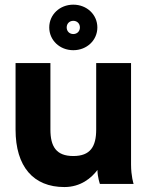

<svg xmlns="http://www.w3.org/2000/svg" viewBox="-20 -773 616 807"><path d="M187 -657.7C187 -604 231 -562 288.1 -562C345.2 -562 389.2 -604 389.2 -657.7C389.2 -711.4 345.2 -753.4 288.1 -753.4C231 -753.4 187 -711.4 187 -657.7ZM260.3 -657.7C260.3 -673.8 272 -685.5 288.1 -685.5C304.2 -685.5 315.9 -673.8 315.9 -657.7C315.9 -641.6 304.2 -629.9 288.1 -629.9C272 -629.9 260.3 -641.6 260.3 -657.7ZM191.9 -507.8H45.4V-228.5C45.4 -72.3 120.6 13.2 250.5 13.2C319.3 13.2 364.3 -24.9 389.6 -58.6C389.6 -29.3 399.9 0 399.9 0H541.5C541.5 0 530.8 -32.2 530.8 -82V-507.8H384.3V-228.5C384.3 -157.2 359.9 -117.2 288.1 -117.2C216.3 -117.2 191.9 -157.2 191.9 -228.5Z"/></svg>

Font: Giphurs ExtraBold
Style: Regular
Weight: 800
Version: Version 1.000